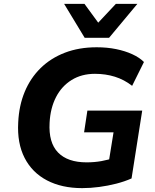

<svg xmlns="http://www.w3.org/2000/svg" viewBox="-20 -960 802 991"><path d="M404 11Q299 11 222.5 -29Q146 -69 107 -145Q68 -221 74 -328Q78 -415 107.5 -486Q137 -557 189.5 -608.5Q242 -660 315 -688Q388 -716 479 -716Q533 -716 579.5 -706.5Q626 -697 663 -680Q700 -663 723 -640L662 -517Q621 -549 573 -564Q525 -579 470 -579Q401 -579 349.5 -547Q298 -515 269 -458.5Q240 -402 236 -327Q230 -224 279.5 -173Q329 -122 427 -122Q467 -122 503.5 -128.5Q540 -135 573 -147L535 -85L566 -277H414L431 -389H714L659 -39Q623 -23 580 -12Q537 -1 492 5Q447 11 404 11ZM417 -765 311 -940H416L487 -843L578 -940H689L543 -765Z"/></svg>

Font: Nunito Sans 10pt ExtraBold
Style: Italic
Weight: 800
Italic angle: -9°
Designer: Vernon Adams
Foundry: Vernon Adams
Version: Version 3.101;gftools[0.9.27]